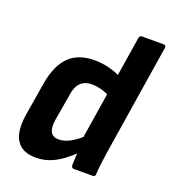

<svg xmlns="http://www.w3.org/2000/svg" viewBox="-128 -779 792 887"><g transform="rotate(20 268.0 -336.0)"><path d="M147 11Q80 11 52.5 -33Q25 -77 39 -162L66 -326Q82 -417 127 -461Q172 -505 252 -505Q288 -505 325 -495.5Q362 -486 387 -471L373 -369Q351 -382 326 -389Q301 -396 277 -396Q242 -396 221.5 -375Q201 -354 196 -312L174 -183Q168 -144 179 -124Q190 -104 219 -104Q246 -104 276 -120.5Q306 -137 342 -171L339 -88Q310 -60 280.5 -37.5Q251 -15 218.5 -2Q186 11 147 11ZM332 0Q321 0 319 -13Q319 -29 320.5 -50Q322 -71 324 -91L321 -141L405 -670Q407 -683 418 -683H524Q538 -683 536 -670L450 -125Q445 -92 441.5 -63.5Q438 -35 437 -13Q437 0 425 0Z"/></g></svg>

Font: Sofia Sans Semi Condensed ExtraBold
Style: Italic
Weight: 800
Italic angle: -9°
Version: Version 4.100